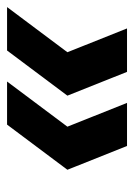

<svg xmlns="http://www.w3.org/2000/svg" viewBox="64 -566 388 557"><g transform="rotate(-90 258.5 -287.0)"><path d="M329 -113 260 -286 391 -461H517L386 -286L455 -113ZM114 -113 45 -286 176 -461H301L170 -286L239 -113Z"/></g></svg>

Font: Gantari
Style: Bold Italic
Weight: 700
Italic angle: -10°
Designer: Anugrah Pasau
Foundry: Lafontype
Version: Version 1.000; ttfautohint (v1.8.4.7-5d5b)